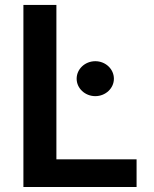

<svg xmlns="http://www.w3.org/2000/svg" viewBox="-20 -747 614 767"><path d="M73.5 0H525.6V-110.4H205.3V-727.3H73.5ZM286.2 -432.5C286.2 -394.2 319.6 -362.9 360.8 -362.9C401.6 -362.9 435 -394.2 435 -432.5C435 -471.2 401.6 -502.5 360.8 -502.5C319.6 -502.5 286.2 -471.2 286.2 -432.5Z"/></svg>

Font: Margiela Sans Semi Bold
Style: Regular
Weight: 600
Designer: Stefan Endress, Andreas Faust
Version: Version 1.100;FEAKit 1.0